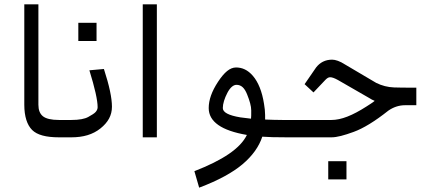

<svg xmlns="http://www.w3.org/2000/svg" viewBox="-20 -633 1997 885"><path d="M277 0V-80H252C216 -80 192 -86 178 -97C164 -108 157 -126 157 -150V-613H92V-150C92 -96 105 -57 128 -34C151 -11 192 0 252 0Z M425 -444V-528H341V-444ZM459 -315 392 -309C417 -228 430 -171 430 -139C430 -131 427 -124 421 -117C415 -110 403 -103 387 -94C371 -85 345 -80 309 -80H245V-6C255 -3 265 0 275 0H309C364 0 408 -13 443 -41C478 -69 496 -101 496 -141C496 -181 484 -238 459 -315Z M703 0V-613H638V0Z M1303 0H1327V-80H1282C1256 -80 1228 -81 1202 -82V-103C1202 -119 1200 -136 1197 -154C1188 -212 1170 -255 1146 -283C1122 -311 1096 -322 1068 -322C1040 -322 1014 -300 985 -256C956 -212 942 -172 942 -135C942 -72 1001 -31 1118 -11C1088 51 1007 105 876 156L898 232C986 199 1053 162 1098 124C1143 86 1174 43 1189 -3C1213 -1 1251 0 1303 0ZM1137 -86C1121 -88 1103 -90 1088 -92C1034 -101 1007 -115 1007 -135C1007 -155 1015 -180 1028 -205C1041 -230 1056 -242 1070 -242C1092 -242 1107 -228 1119 -198C1131 -168 1138 -144 1138 -124C1138 -104 1138 -93 1137 -86Z M1577 194V110H1493V194ZM1899 -148V-229H1869C1847 -229 1824 -229 1796 -230C1768 -231 1740 -238 1714 -251L1570 -336C1547 -351 1526 -358 1511 -358C1479 -358 1455 -345 1437 -322L1384 -245L1425 -207L1480 -265C1488 -273 1494 -277 1502 -277C1510 -277 1522 -273 1538 -264L1684 -180C1687 -178 1690 -176 1694 -174C1698 -172 1704 -170 1707 -168C1698 -160 1684 -152 1669 -142C1605 -101 1553 -80 1508 -80H1296V-6C1306 -3 1316 0 1326 0H1508C1533 0 1566 -9 1610 -25C1654 -41 1707 -73 1770 -123C1793 -139 1819 -148 1847 -148Z"/></svg>

Font: Iranian Sans 
Style: Regular
Weight: 400
Designer: Hooman Mehr, Hadi Navid in Neviseh Pardaz Co. Ltd. (http://nevisa.com)
Foundry: http://font-store.ir
Version: 5.0.0 build 1/7/1393